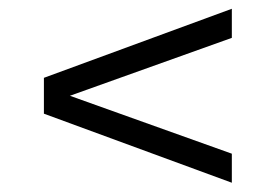

<svg xmlns="http://www.w3.org/2000/svg" viewBox="-20 -567 616 429"><path d="M498 -158.7 78.1 -313V-393.1L498 -547.4V-482.4L136.2 -353L498 -223.6Z"/></svg>

Font: Kay Pho Du
Style: Regular
Weight: 400
Designer: Victor Gaultney, Khu Oo Reh
Foundry: SIL International
Version: Version 3.000